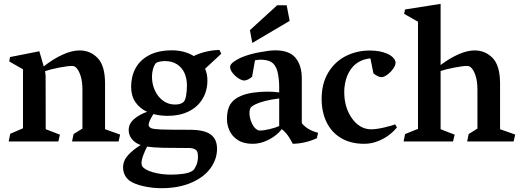

<svg xmlns="http://www.w3.org/2000/svg" viewBox="-20 -739 2718 1003"><path d="M28.3 -418 32.2 -440.9 185.5 -471.2 208.5 -392.1Q256.3 -430.2 305.7 -452.9Q355 -475.6 395.5 -475.6Q451.7 -475.6 490.2 -435.8Q528.8 -396 528.8 -302.2V-64L607.4 -36.1L599.6 0H356.4L364.3 -38.6L410.6 -67.4V-269Q410.6 -315.9 400.1 -345.9Q389.6 -376 375 -388.2Q366.7 -394.5 356.4 -394.5Q333.5 -394.5 288.1 -385.7Q242.7 -377 215.3 -367.2Q215.8 -364.7 217 -356.2Q218.3 -347.7 218.3 -340.8L218.8 -64L293 -35.6L284.7 0H25.4L33.2 -40L100.1 -68.8V-377Z M1113.8 38.1Q1113.8 92.3 1079.8 139.4Q1045.9 186.5 979.7 215.3Q913.6 244.1 822.3 244.1Q776.4 244.1 729.2 233.6Q682.1 223.1 656.2 204.6Q623 178.2 623 134.8Q623 100.6 648.7 72Q674.3 43.5 714.8 18.6Q685.5 8.3 668.9 -12.5Q652.3 -33.2 652.3 -59.6Q652.3 -93.8 681.4 -117.9Q710.4 -142.1 748.5 -154.8Q709.5 -172.9 687.3 -205.6Q665 -238.3 665 -285.6Q665 -339.4 688 -382.3Q710.9 -425.3 759 -450.7Q807.1 -476.1 879.9 -476.1Q910.6 -476.1 939.7 -468.5Q968.8 -460.9 992.2 -446.3Q1023.9 -461.9 1060.5 -470Q1097.2 -478 1126.5 -478L1135.7 -458L1051.3 -379.9Q1063.5 -351.6 1063.5 -319.3Q1063.5 -264.2 1037.8 -221.9Q1012.2 -179.7 965.1 -156.7Q918 -133.8 856 -133.8Q818.4 -133.8 781.2 -143.1Q756.3 -102.5 756.3 -86.9Q756.3 -81.1 760.5 -76.2Q764.6 -71.3 771 -68.8Q784.7 -64 823.2 -62.5Q861.8 -61 972.7 -61Q1046.9 -61 1080.3 -36.6Q1113.8 -12.2 1113.8 38.1ZM773.9 -337.9Q773.9 -300.8 788.8 -267.3Q803.7 -233.9 831.1 -213.4Q858.4 -192.9 894 -192.9Q925.3 -192.9 939.5 -207Q947.8 -215.3 952.1 -238.8Q956.5 -262.2 956.5 -293Q956.5 -329.1 943.6 -357.7Q930.7 -386.2 904.8 -403.1Q878.9 -419.9 841.3 -419.9Q825.2 -419.9 810.5 -416.3Q795.9 -412.6 791 -405.3Q783.2 -393.6 778.6 -375.7Q773.9 -357.9 773.9 -337.9ZM1014.2 80.1Q1014.2 64.5 1011 55.2Q1007.8 45.9 996.8 40Q985.8 34.2 963.4 34.2Q878.9 34.2 830.1 33Q781.2 31.7 748.5 26.9Q737.3 48.3 728.3 72.5Q719.2 96.7 719.2 113.3Q719.2 124.5 723.6 130.4Q736.3 148.4 779.1 160.9Q821.8 173.3 874.5 173.3Q908.7 173.3 940.4 168.5Q972.2 163.6 988.3 151.4Q997.1 144 1005.6 124Q1014.2 104 1014.2 80.1Z M1239.3 -238.3Q1265.1 -249.5 1302.2 -254.9Q1339.4 -260.3 1375 -260.3Q1408.2 -260.3 1438.5 -256.3V-282.7Q1438.5 -327.1 1429.9 -363.5Q1421.4 -399.9 1396 -415.5Q1386.7 -421.4 1371.8 -424.3Q1356.9 -427.2 1340.8 -427.2Q1326.7 -427.2 1312 -423.8L1296.9 -337.9Q1287.6 -329.6 1275.9 -324Q1264.2 -318.4 1255.9 -318.4Q1243.7 -318.4 1225.8 -329.8Q1208 -341.3 1195.1 -357.9Q1182.1 -374.5 1182.1 -389.2Q1182.1 -401.9 1198.7 -414.6Q1215.3 -427.2 1237.8 -437.5Q1277.8 -455.1 1333.3 -465.6Q1388.7 -476.1 1418 -476.1Q1491.2 -476.1 1523.9 -436.8Q1556.6 -397.5 1556.6 -329.1V-95.7Q1585 -59.6 1641.6 -45.4L1635.3 -17.1Q1575.7 10.7 1509.3 12.2Q1497.6 -11.7 1484.4 -30.3Q1471.2 -48.8 1451.7 -64.5Q1438 -45.4 1414.1 -27.8Q1390.1 -10.3 1360.4 1Q1330.6 12.2 1299.3 12.2Q1252.4 12.2 1222.4 -7.3Q1192.4 -26.9 1179 -56.6Q1165.5 -86.4 1165.5 -117.7Q1165.5 -165 1182.6 -193.4Q1199.7 -221.7 1239.3 -238.3ZM1337.4 -57.1Q1357.9 -57.1 1388.7 -64.5Q1419.4 -71.8 1438.5 -80.6V-224.6Q1396 -219.7 1364.3 -211.4Q1332.5 -203.1 1314.5 -194.1Q1296.4 -185.1 1291 -178.7Q1283.2 -168.5 1283.2 -147Q1283.2 -123.5 1294.9 -97.2Q1306.6 -70.8 1322.3 -62Q1327.6 -57.1 1337.4 -57.1ZM1427.7 -711.4H1477.5L1493.2 -629.9L1297.9 -514.6L1285.6 -581.5Z M1820.8 -387.7Q1798.8 -361.3 1788.6 -327.4Q1778.3 -293.5 1778.3 -258.8Q1778.3 -178.7 1817.4 -122.6Q1836.4 -94.7 1862.1 -79.1Q1887.7 -63.5 1919.4 -63.5Q1946.3 -63.5 1987.8 -73.2Q2029.3 -83 2043.9 -89.4L2053.7 -73.7Q2038.1 -53.7 2012.5 -33.9Q1986.8 -14.2 1952.9 -1Q1918.9 12.2 1882.3 12.2Q1812 12.2 1762 -17.6Q1711.9 -47.4 1686 -100.6Q1660.2 -153.8 1660.2 -222.7Q1660.2 -301.8 1694.1 -358.9Q1728 -416 1785.4 -445.6Q1842.8 -475.1 1912.6 -475.1Q1964.8 -475.1 2002.9 -458.5Q2021 -450.7 2033.7 -437.7Q2046.4 -424.8 2046.4 -411.6Q2046.4 -397 2033.4 -379.2Q2020.5 -361.3 2002.9 -348.6Q1985.4 -335.9 1973.1 -335.9Q1963.4 -335.9 1951.4 -342Q1939.5 -348.1 1930.7 -356L1915 -434.1Q1856 -428.2 1820.8 -387.7Z M2671.4 -36.1 2663.1 0H2420.4L2428.2 -38.6L2474.1 -67.4V-269Q2474.1 -315.9 2463.6 -345.9Q2453.1 -376 2438.5 -388.2Q2430.2 -394.5 2419.9 -394.5Q2397.9 -394.5 2353.8 -386Q2309.6 -377.4 2281.7 -368.2V-64L2355 -35.6L2346.7 0H2088.4L2096.2 -38.6L2163.6 -65.9V-625.5L2091.3 -666.5L2095.7 -689.5L2281.7 -718.8V-399.4Q2327.6 -434.1 2374 -454.8Q2420.4 -475.6 2459 -475.6Q2515.1 -475.6 2553.7 -435.8Q2592.3 -396 2592.3 -302.2V-64Z"/></svg>

Font: Vesper Libre Medium
Style: Regular
Weight: 500
Designer: Robert Keller & Kimya Gandhi
Foundry: Mota Italic
Version: Version 1.058